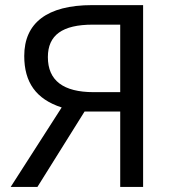

<svg xmlns="http://www.w3.org/2000/svg" viewBox="-20 -734 679 754"><path d="M452.1 -295.9V0H542V-713.9H341.8C164.1 -713.9 75.2 -643.1 75.2 -514.2C75.2 -411.1 121.1 -344.7 222.2 -312L22 0H127L312 -295.9ZM452.1 -372.1H348.1C228 -372.1 168 -418 168 -509.8C168 -596.2 225.1 -637.2 344.2 -637.2H452.1Z"/></svg>

Font: Noto Reveo Sans
Style: Regular
Weight: 400
Designer: Monotype Design team
Foundry: Monotype Imaging Inc.
Version: Version 1.04